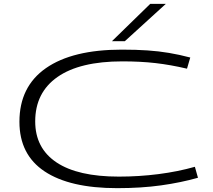

<svg xmlns="http://www.w3.org/2000/svg" viewBox="-20 -968 1106 998"><path d="M81 -335Q81 -518 219 -614Q357 -710 613 -710Q688 -710 746.5 -706Q805 -702 858.5 -693Q912 -684 969 -669L952 -611Q867 -631 789 -640Q711 -649 616 -649Q395 -649 279 -568Q163 -487 163 -337Q163 -198 273.5 -124Q384 -50 598 -50Q703 -50 804 -63Q905 -76 993 -101L1009 -44Q921 -19 817.5 -4.5Q714 10 589 10Q343 10 212 -77Q81 -164 81 -335ZM562 -754 761 -948H842L629 -754Z"/></svg>

Font: Georama ExtraExtended Light
Style: Regular
Weight: 300
Width: 8
Designer: Jean-Baptiste Levee
Foundry: Production Type
Version: Version 1.000